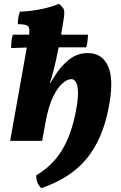

<svg xmlns="http://www.w3.org/2000/svg" viewBox="-20 -735 629 1002"><path d="M196 247Q169 224 169 180Q254 130 303 49.5Q352 -31 375 -150Q388 -215 387 -252.5Q386 -290 376.5 -306Q367 -322 352 -322Q332 -322 306.5 -300.5Q281 -279 257 -230Q233 -181 218 -99L200 0H33L120 -487Q74 -486 38 -484Q38 -501 40 -520Q42 -539 47 -554H132Q137 -587 126.5 -598Q116 -609 73 -609Q73 -625 75.5 -642.5Q78 -660 84 -674Q138 -676 191 -686.5Q244 -697 288 -715Q302 -703 308.5 -694Q315 -685 315.5 -671.5Q316 -658 312 -633Q305 -592 299 -554H439Q439 -542 437 -523.5Q435 -505 430 -488Q389 -488 353 -488Q317 -488 286 -488Q273 -421 261.5 -375Q250 -329 240 -302H243L264 -336Q295 -387 338.5 -422.5Q382 -458 439 -458Q514 -458 545 -387.5Q576 -317 546 -168Q515 -9 433 92Q351 193 196 247Z"/></svg>

Font: Vollkorn ExtraBold
Style: Italic
Weight: 800
Italic angle: -11°
Designer: Friedrich Althausen
Foundry: Friedrich Althausen
Version: Version 5.000; ttfautohint (v1.8.3)